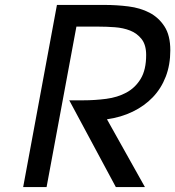

<svg xmlns="http://www.w3.org/2000/svg" viewBox="-20 -759 711 779"><path d="M211 -739H404Q453 -739 501 -733Q549 -727 586.5 -707.5Q624 -688 647.5 -651.5Q671 -615 671 -555Q671 -496 652.5 -448Q634 -400 600 -364.5Q566 -329 518.5 -306Q471 -283 414 -275L568 0H450L261 -352H318Q365 -352 411 -358Q457 -364 493 -383.5Q529 -403 551 -439.5Q573 -476 573 -536Q573 -577 554.5 -600.5Q536 -624 508 -635Q480 -646 446 -648.5Q412 -651 380 -651H290L169 0H74Z"/></svg>

Font: Involve Medium Oblique
Style: Italic
Weight: 500
Italic angle: -10.5°
Designer: Stefan Peev
Foundry: Context Ltd.
Version: Version 1.001